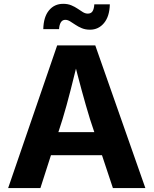

<svg xmlns="http://www.w3.org/2000/svg" viewBox="-20 -959 783 979"><path d="M21.5 0 271.5 -727.5H465.8L721.2 0H555.7L439 -351.1Q418 -419.4 396.2 -499.5Q374.5 -579.6 350.6 -674.8H383.8Q360.4 -579.6 339.8 -499Q319.3 -418.5 298.8 -351.1L186 0ZM177.7 -167.5V-285.2H564.9V-167.5ZM439 -807.6Q415.5 -807.6 397.2 -815.2Q378.9 -822.8 364.3 -832.8Q349.6 -842.8 337.2 -850.3Q324.7 -857.9 313 -857.9Q297.9 -857.9 290 -844.7Q282.2 -831.5 281.2 -810.5H200.7Q202.1 -872.6 229.7 -906Q257.3 -939.5 302.2 -939.5Q325.7 -939.5 343.8 -931.9Q361.8 -924.3 376 -914.6Q390.1 -904.8 402.6 -897.2Q415 -889.6 427.7 -889.6Q444.3 -889.6 451.9 -901.6Q459.5 -913.6 460.9 -937H540Q538.6 -875.5 510.5 -841.6Q482.4 -807.6 439 -807.6Z"/></svg>

Font: Inter 16pt
Style: Bold
Weight: 700
Version: Version 4.001;git-66647c0bb